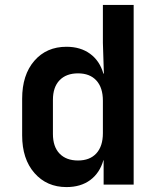

<svg xmlns="http://www.w3.org/2000/svg" viewBox="-20 -750 640 780"><path d="M250 10Q170 10 120 -47Q70 -104 70 -200V-349Q70 -446 119.5 -503Q169 -560 250 -560Q307 -560 346 -531.5Q385 -503 400 -451H402L398 -576V-730H523V0H401V-99H400Q385 -47 346.5 -18.5Q308 10 250 10ZM297 -98Q345 -98 371.5 -127Q398 -156 398 -209V-341Q398 -394 371.5 -423Q345 -452 297 -452Q249 -452 222 -424Q195 -396 195 -344V-206Q195 -154 222 -126Q249 -98 297 -98Z"/></svg>

Font: NKDuy Mono
Style: Bold
Weight: 700
Monospace: yes
Designer: NKDuy
Foundry: NKDuy
Version: Version 2.251; ttfautohint (v1.8.4.7-5d5b)